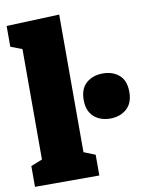

<svg xmlns="http://www.w3.org/2000/svg" viewBox="-87 -848 701 911"><g transform="rotate(-10 263.0 -392.5)"><path d="M317 -100V0H7V-100L62 -122V-654L7 -675V-775L262 -785V-122ZM416 -257Q367 -257 336.5 -285Q306 -313 306 -365Q306 -420 337.5 -447Q369 -474 417 -474Q464 -474 495 -447.5Q526 -421 526 -366Q526 -312 494.5 -284.5Q463 -257 416 -257Z"/></g></svg>

Font: Bitter Black
Style: Regular
Weight: 900
Designer: Sol Matas, and Bitter project Authors
Foundry: Sol Matas
Version: Version 2.001